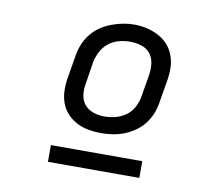

<svg xmlns="http://www.w3.org/2000/svg" viewBox="-63 -773 726 656"><g transform="rotate(10 300.0 -445.5)"><path d="M304 -317Q282 -317 260 -321Q238 -325 219 -335Q200 -345 185.5 -361Q171 -377 164 -397Q157 -417 156.5 -439.5Q156 -462 160 -485L173 -562Q176 -582 183.5 -601Q191 -620 204 -637Q217 -654 235 -666.5Q253 -679 272.5 -686.5Q292 -694 312 -698Q332 -702 352 -702Q375 -702 396.5 -697Q418 -692 437 -682Q456 -672 470 -656.5Q484 -641 491.5 -620.5Q499 -600 499.5 -577.5Q500 -555 496 -532L483 -455Q480 -435 472.5 -416Q465 -397 452 -380Q439 -363 421 -350.5Q403 -338 383.5 -330.5Q364 -323 344 -320Q324 -317 304 -317ZM305 -375Q325 -375 344.5 -380Q364 -385 380.5 -397Q397 -409 406.5 -427.5Q416 -446 419 -465L432 -542Q435 -562 432.5 -581.5Q430 -601 418.5 -615.5Q407 -630 388 -636Q369 -642 349 -642Q330 -642 310.5 -637Q291 -632 275 -619.5Q259 -607 249.5 -589Q240 -571 236 -552L224 -475Q220 -455 222.5 -435.5Q225 -416 236.5 -402Q248 -388 266.5 -381.5Q285 -375 305 -375ZM143 -189V-247H460V-189Z"/></g></svg>

Font: Iosevka Curly Slab LtExObl
Style: Regular
Weight: 300
Width: 7
Italic angle: -9°
Monospace: yes
Designer: Belleve Invis
Foundry: Belleve Invis
Version: Version 11.1.0; ttfautohint (v1.8.3)